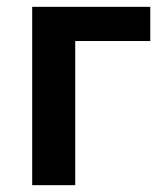

<svg xmlns="http://www.w3.org/2000/svg" viewBox="-20 -542 481 562"><path d="M74.2 0V-522H419.9V-421.9H200.2V0Z"/></svg>

Font: Anuphan SemiBold
Style: Bold
Weight: 600
Designer: Mike Abbink, Paul van der Laan, Pieter van Rosmalen, Mint Tantisuwanna
Foundry: Bold Monday; Cadson Demak
Version: Version 3.002;hotconv 1.0.109;makeotfexe 2.5.65596